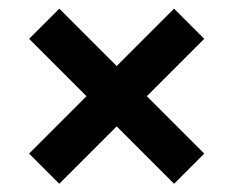

<svg xmlns="http://www.w3.org/2000/svg" viewBox="-20 -608 553 455"><path d="M120.5 -172.5 49 -244 185 -380 49 -516 120.5 -587.5 256.5 -451.5 392.5 -587.5 464 -516 328 -380 464 -244 392.5 -172.5 256.5 -308.5Z"/></svg>

Font: Encode Sans SC Condensed Thin SemiBold
Style: Regular
Weight: 600
Version: Version 3.002